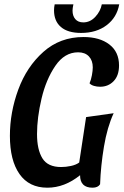

<svg xmlns="http://www.w3.org/2000/svg" viewBox="-20 -852 574 892"><path d="M445 4Q435 20 410 20Q352 20 352 -38Q280 20 200 20Q115 20 70.5 -43.5Q26 -107 26 -221Q26 -330 65 -436Q104 -542 181.5 -611Q259 -680 368 -680Q443 -680 488 -645.5Q533 -611 533 -548Q533 -501 508 -475Q483 -449 445 -449Q430 -449 416.5 -453Q403 -457 396 -465Q403 -481 407 -502.5Q411 -524 411 -539Q411 -571 393 -590Q375 -609 343 -609Q280 -609 237 -546Q194 -483 173 -394Q152 -305 152 -229Q152 -157 177 -116.5Q202 -76 264 -76Q286 -76 309.5 -81Q333 -86 348 -97L380 -308L508 -326Q478 -261 463 -171Q448 -81 445 4ZM317 -803Q317 -778 330 -763Q343 -748 367 -748Q399 -748 423 -774Q447 -800 453 -832H534Q523 -771 475.5 -735Q428 -699 357 -699Q295 -699 263 -726.5Q231 -754 231 -804Q231 -817 234 -832H321Q317 -813 317 -803Z"/></svg>

Font: Sansita
Style: Italic
Weight: 400
Italic angle: -11°
Designer: Pablo Cosgaya
Foundry: Omnibus-Type
Version: Version 1.006